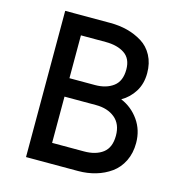

<svg xmlns="http://www.w3.org/2000/svg" viewBox="-103 -782 823 875"><g transform="rotate(15 308.0 -345.0)"><path d="M97.7 0V-689.9H311Q353.5 -689.9 391.4 -680.2Q429.2 -670.4 461.7 -650.4Q494.1 -630.4 513.2 -594.7Q532.2 -559.1 532.2 -512.2Q532.2 -461.9 509 -424.8Q485.8 -387.7 448.7 -366.7Q501 -344.7 533.4 -298.3Q565.9 -252 565.9 -191.4Q565.9 -143.6 547.4 -106Q528.8 -68.4 497.1 -45.7Q465.3 -22.9 426.3 -11.5Q387.2 0 343.8 0ZM195.8 -398.4H316.4Q369.1 -398.4 402.6 -423.6Q436 -448.7 436 -503.4Q436 -554.7 402.1 -577.6Q368.2 -600.6 312.5 -600.6H195.8ZM195.8 -93.3H346.2Q401.9 -93.3 435.1 -118.7Q468.3 -144 468.3 -200.2Q468.3 -254.9 433.8 -283.2Q399.4 -311.5 344.2 -311.5H195.8Z"/></g></svg>

Font: HK Grotesk Medium
Style: Regular
Weight: 500
Designer: Alfredo Marco Pradil and Stefan Peev
Foundry: Hanken Design Co.
Version: Version 1.045;PS 001.045;hotconv 1.0.88;makeotf.lib2.5.64775